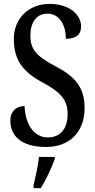

<svg xmlns="http://www.w3.org/2000/svg" viewBox="-20 -744 486 985"><path d="M217 10C333 10 414 -63 414 -190C414 -296 365 -352 263 -405C164 -457 136 -493 136 -561C136 -631 168 -674 224 -674C287 -674 318 -612 318 -545C370 -545 396 -566 396 -609C396 -665 340 -724 234 -724C131 -724 51 -653 51 -544C51 -438 95 -378 193 -324C281 -276 327 -240 327 -159C327 -84 290 -39 225 -39C158 -39 110 -101 106 -200C65 -200 33 -174 33 -126C33 -49 86 10 217 10ZM152 208V221H190C215 179 247 113 261 71V61H180C175 109 162 164 152 208Z"/></svg>

Font: Noto Serif Khmer ExtraCondensed Medium
Style: Regular
Weight: 500
Width: 2
Designer: Danh Hong and the Monotype Design Team
Foundry: Monotype Imaging Inc.
Version: Version 2.004